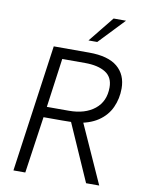

<svg xmlns="http://www.w3.org/2000/svg" viewBox="-97 -969 785 1036"><g transform="rotate(10 295.5 -450.5)"><path d="M50 0 148 -697H342Q446 -697 497 -654.5Q548 -612 548 -536Q548 -481 526 -432.5Q504 -384 457 -352.5Q410 -321 336 -312Q320 -312 300.5 -311.5Q281 -311 263 -311H160L115 0ZM448 0 307 -320 372 -329 520 0ZM168 -369H289Q377 -369 430 -411.5Q483 -454 483 -531Q483 -587 442 -612.5Q401 -638 330 -638H205ZM327 -761 440 -901H508L375 -761Z"/></g></svg>

Font: Hanken Grotesk Light
Style: Italic
Weight: 300
Italic angle: -8°
Designer: Alfredo Marco Pradil
Foundry: Hanken Design Co.
Version: Version 3.013